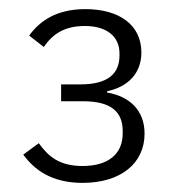

<svg xmlns="http://www.w3.org/2000/svg" viewBox="-20 -724 386 421"><path d="M157 -539C217 -539 242 -563 242 -602V-607C242 -644 214 -667 166 -667C122 -667 96 -650 76 -621L44 -646C67 -678 104 -704 167 -704C242 -704 290 -669 290 -609C290 -561 258 -533 215 -524V-521C263 -513 297 -483 297 -431C297 -366 245 -323 161 -323C93 -323 55 -352 31 -385L65 -410C86 -381 110 -360 161 -360C218 -360 249 -387 249 -431V-437C249 -480 222 -502 162 -502H114V-539Z"/></svg>

Font: Plexus Sans Light
Style: Regular
Weight: 300
Version: Version 2.001;PS 002.001;hotconv 1.0.70;makeotf.lib2.5.58329